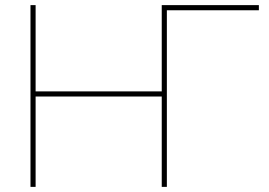

<svg xmlns="http://www.w3.org/2000/svg" viewBox="-20 -730 1051 750"><path d="M991.2 -710V-689.9H631.8V0H611.8V-353H119.1V0H99.1V-710H119.1V-373H611.8V-710Z"/></svg>

Font: Rawline Thin
Style: Regular
Weight: 250
Designer: Matt McInerney, Pablo Impallari, Rodrigo Fuenzalida
Foundry: Matt McInerney, Pablo Impallari, Rodrigo Fuenzalida
Version: Version 4.020;PS 004.020;hotconv 1.0.88;makeotf.lib2.5.64775